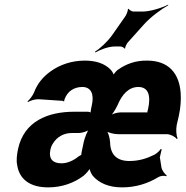

<svg xmlns="http://www.w3.org/2000/svg" viewBox="-20 -800 802 830"><path d="M336 -424C373 -424 388 -394 377 -345L374 -331C372 -324 371 -312 373 -309L375 -311C373 -315 364 -317 358 -317H301C187 -317 84 -276 58 -156C53 -131 50 -108 54 -88C63 -24 111 10 188 10C248 10 300 -9 341 -40C351 -48 369 -68 371 -77H367C365 -68 375 -48 381 -40C408 -9 449 10 508 10C567 10 620 -7 664 -34C673 -40 691 -42 698 -38L701 -42C693 -46 680 -64 678 -76L671 -120C673 -130 677 -147 679 -155L675 -156C671 -149 656 -135 647 -131C615 -115 581 -104 539 -104C484 -104 457 -133 456 -184C455 -205 447 -231 438 -239L435 -236C444 -227 472 -220 490 -220H701C716 -220 738 -209 744 -199L748 -202C742 -212 740 -241 744 -260L753 -299C761 -336 763 -369 761 -398C755 -482 710 -538 616 -538C566 -539 524 -523 489 -498C482 -493 470 -479 469 -472L472 -473C473 -480 462 -496 456 -501C432 -525 395 -538 347 -538C289 -538 238 -520 198 -491C169 -470 142 -441 127 -400C121 -386 107 -368 99 -362L101 -359C111 -365 133 -372 147 -371L252 -364C254 -364 254 -362 255 -361L258 -363C257 -364 258 -366 258 -368C271 -407 302 -424 336 -424ZM198 -154C200 -163 203 -171 209 -180C227 -209 256 -225 291 -225H321C335 -225 361 -233 371 -243L368 -246C358 -236 346 -204 342 -186L334 -148C333 -144 330 -129 332 -127L335 -130C333 -132 324 -127 320 -124C299 -107 273 -94 246 -94C210 -94 189 -111 198 -154ZM620 -328 618 -321C617 -318 616 -311 618 -309L621 -312C619 -314 615 -314 613 -314H500C487 -314 465 -308 455 -300L456 -297C466 -305 480 -328 488 -345C507 -391 536 -424 578 -424C622 -424 633 -386 620 -328ZM520 -727 464 -647C444 -619 411 -589 391 -577L392 -573C412 -585 449 -599 475 -599H501C506 -599 517 -594 518 -590L521 -591C520 -596 528 -611 532 -616L601 -693C632 -728 680 -762 707 -777V-780C680 -766 630 -750 595 -750H557C551 -750 538 -757 536 -762L533 -761C534 -755 526 -734 520 -727Z"/></svg>

Font: Asimov
Style: EdgeExtremeIt
Weight: 500
Designer: Google
Version: Version 2.000980: 2014